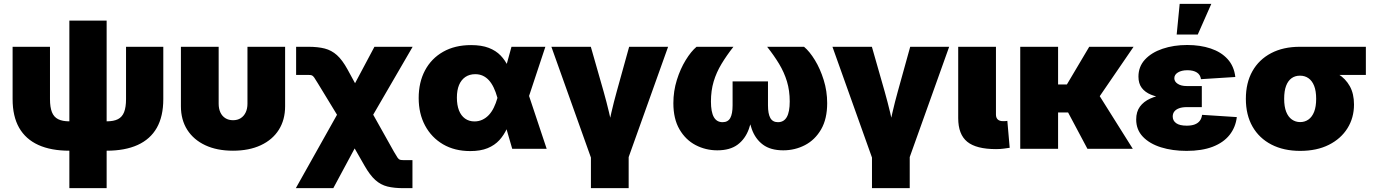

<svg xmlns="http://www.w3.org/2000/svg" viewBox="-20 -772 7123 996"><path d="M339.8 9.8Q244.6 9.8 179 -20Q113.3 -49.8 79.3 -109.1Q45.4 -168.5 45.4 -257.8V-529.3H239.3V-257.8Q239.3 -215.8 249.3 -190.4Q259.3 -165 281.5 -153.8Q303.7 -142.6 339.8 -142.6H533.2Q569.8 -142.6 591.8 -153.8Q613.8 -165 623.8 -190.4Q633.8 -215.8 633.8 -257.8V-529.3H827.1V-257.8Q827.1 -168.5 793.5 -109.1Q759.8 -49.8 694.1 -20Q628.4 9.8 533.2 9.8ZM339.8 204.1V-665H533.2V204.1Z M1188.5 9.8Q1105.5 9.8 1044.9 -18.6Q984.4 -46.9 951.4 -98.6Q918.5 -150.4 918.5 -220.7V-529.3H1114.3V-233.9Q1114.3 -208 1123.3 -188.7Q1132.3 -169.4 1149.2 -158.9Q1166 -148.4 1189 -148.4Q1211.9 -148.4 1228.5 -158.9Q1245.1 -169.4 1254.4 -188.7Q1263.7 -208 1263.7 -233.9V-529.3H1459V-220.7Q1459 -150.4 1426.3 -98.6Q1393.6 -46.9 1332.8 -18.6Q1272 9.8 1188.5 9.8Z M1514.6 204.1 1781.2 -271H1863.3L2023.9 15.6Q2036.1 36.6 2042.2 45.7Q2048.3 54.7 2054.7 56.6Q2061 58.6 2072.8 58.6H2119.6V204.1H2072.8Q2024.9 204.1 1990 195.6Q1955.1 187 1927 161.9Q1898.9 136.7 1870.6 86.9L1819.8 -2L1709 204.1ZM1777.3 -96.2 1628.9 -339.8Q1616.2 -360.8 1609.9 -369.9Q1603.5 -378.9 1597.7 -381.1Q1591.8 -383.3 1580.1 -383.3H1516.1V-529.3H1580.1Q1628.9 -529.3 1664.3 -520.3Q1699.7 -511.2 1727.8 -486.1Q1755.9 -460.9 1782.7 -412.1L1821.8 -340.3L1922.4 -529.3H2120.6L1869.1 -96.2Z M2419.4 11.7Q2338.4 11.7 2278.3 -23.4Q2218.3 -58.6 2185.1 -120.6Q2151.9 -182.6 2151.9 -263.2Q2151.9 -345.2 2184.8 -407Q2217.8 -468.8 2278.8 -503.4Q2339.8 -538.1 2423.8 -538.1Q2478 -538.1 2515.4 -523.7Q2552.7 -509.3 2576.9 -484.1Q2601.1 -459 2615.7 -426.8Q2630.4 -394.5 2639.2 -359.4H2679.2L2721.7 -282.7L2815.9 0H2637.2L2560.1 -265.6Q2551.8 -295.4 2540.8 -318.1Q2529.8 -340.8 2515.9 -356Q2502 -371.1 2484.4 -379.2Q2466.8 -387.2 2445.3 -387.2Q2415.5 -387.2 2394 -372.6Q2372.6 -357.9 2361.3 -331.1Q2350.1 -304.2 2350.1 -265.6Q2350.1 -227.1 2360.8 -199.5Q2371.6 -171.9 2392.3 -157Q2413.1 -142.1 2441.4 -142.1Q2463.4 -142.1 2482.2 -150.9Q2501 -159.7 2515.9 -175.5Q2530.8 -191.4 2541.7 -213.9Q2552.7 -236.3 2560.1 -262.7L2633.3 -529.3H2809.1L2720.7 -262.7L2677.2 -177.7H2635.3Q2625 -139.6 2609.9 -105.7Q2594.7 -71.8 2570.6 -45.2Q2546.4 -18.6 2509.5 -3.4Q2472.7 11.7 2419.4 11.7Z M3050.3 59.1 2840.3 -529.3H3044.9L3111.3 -296.9Q3126.5 -243.2 3139.6 -188Q3152.8 -132.8 3165.5 -73.7H3126.5Q3138.7 -132.8 3151.4 -187.7Q3164.1 -242.7 3179.2 -296.9L3243.7 -529.3H3445.8L3235.4 59.1ZM3045.4 204.1V-2H3241.2V204.1Z M3701.2 7.8Q3640.6 7.8 3588.6 -19.3Q3536.6 -46.4 3504.9 -100.8Q3473.1 -155.3 3473.1 -236.8Q3473.1 -299.3 3491.2 -357.2Q3509.3 -415 3537.1 -460.2Q3564.9 -505.4 3593.3 -529.3H3784.7Q3749 -483.9 3722.7 -440.2Q3696.3 -396.5 3682.1 -349.1Q3668 -301.8 3668 -245.6Q3668 -191.4 3682.9 -164.8Q3697.8 -138.2 3728.5 -138.2Q3756.3 -138.2 3768.3 -159.9Q3780.3 -181.6 3780.3 -225.6V-349.6H3963.9V-225.6Q3963.9 -181.6 3976.1 -159.9Q3988.3 -138.2 4015.6 -138.2Q4046.4 -138.2 4061.5 -164.8Q4076.7 -191.4 4076.7 -245.6Q4076.7 -302.2 4062.3 -349.6Q4047.9 -397 4021.5 -440.7Q3995.1 -484.4 3959.5 -529.3H4150.9Q4179.7 -505.4 4207.3 -460.2Q4234.9 -415 4252.9 -357.2Q4271 -299.3 4271 -236.8Q4271 -155.3 4239.5 -100.8Q4208 -46.4 4156 -19.3Q4104 7.8 4043 7.8Q3977.5 7.8 3938 -21.5Q3898.4 -50.8 3879.9 -102.3Q3861.3 -153.8 3858.4 -219.7H3886.2Q3883.3 -153.8 3864.5 -102.3Q3845.7 -50.8 3806.2 -21.5Q3766.6 7.8 3701.2 7.8Z M4508.3 59.1 4298.3 -529.3H4502.9L4569.3 -296.9Q4584.5 -243.2 4597.7 -188Q4610.8 -132.8 4623.5 -73.7H4584.5Q4596.7 -132.8 4609.4 -187.7Q4622.1 -242.7 4637.2 -296.9L4701.7 -529.3H4903.8L4693.4 59.1ZM4503.4 204.1V-2H4699.2V204.1Z M5147 1.5Q5044.4 1.5 4997.6 -36.6Q4950.7 -74.7 4950.7 -159.2V-529.3H5146.5V-177.7Q5146.5 -161.1 5155.8 -152.3Q5165 -143.6 5182.6 -143.6Q5189.9 -143.6 5195.6 -143.8Q5201.2 -144 5205.6 -145L5217.8 -5.4Q5205.1 -3.4 5187 -1Q5168.9 1.5 5147 1.5Z M5468.8 -529.3V0H5272.5V-529.3ZM5860.4 -529.3 5627 -188.5H5438.5L5427.7 -334H5514.6L5630.4 -529.3ZM5621.1 0 5515.6 -198.2 5681.6 -278.3 5856.4 0Z M6135.3 10.7Q6062 10.7 6002.7 -7.8Q5943.4 -26.4 5908.7 -62.7Q5874 -99.1 5874 -152.3Q5874 -192.4 5893.3 -218.8Q5912.6 -245.1 5946.5 -260.5Q5980.5 -275.9 6023.7 -282.5Q6066.9 -289.1 6114.3 -289.1H6214.4V-216.3H6136.2Q6112.8 -216.3 6096.7 -210.4Q6080.6 -204.6 6072 -193.8Q6063.5 -183.1 6063.5 -167.5Q6063.5 -146 6081.3 -133.1Q6099.1 -120.1 6136.2 -120.1Q6161.1 -120.1 6177.7 -126.5Q6194.3 -132.8 6203.9 -145.3Q6213.4 -157.7 6215.8 -176.3L6396 -164.6Q6389.6 -111.3 6358.2 -71.8Q6326.7 -32.2 6270.8 -10.7Q6214.8 10.7 6135.3 10.7ZM6118.2 -258.3Q6067.4 -258.3 6024.7 -263.2Q5981.9 -268.1 5950.9 -280.8Q5919.9 -293.5 5902.8 -316.2Q5885.7 -338.9 5885.7 -374.5Q5885.7 -426.3 5919.4 -462.9Q5953.1 -499.5 6010.7 -519Q6068.4 -538.6 6138.7 -538.6Q6206.1 -538.6 6260.3 -520.5Q6314.5 -502.4 6348.1 -465.6Q6381.8 -428.7 6388.2 -372.6L6210 -361.3Q6207 -384.3 6188.7 -396Q6170.4 -407.7 6140.1 -407.7Q6109.4 -407.7 6090.6 -396.2Q6071.8 -384.8 6071.8 -366.2Q6071.8 -348.6 6089.4 -337.2Q6106.9 -325.7 6135.3 -325.7H6214.4V-258.3ZM6084 -592.8 6099.6 -752H6263.7L6193.4 -592.8Z M6724.6 10.7Q6639.2 10.7 6575.7 -22Q6512.2 -54.7 6477.5 -115.2Q6442.9 -175.8 6442.9 -259.3Q6442.9 -342.3 6476.8 -402.6Q6510.7 -462.9 6573.7 -496.1Q6636.7 -529.3 6722.7 -529.3H7065.4V-383.3H6826.2L6722.7 -379.4Q6698.2 -379.4 6679.9 -366.2Q6661.6 -353 6651.6 -326.7Q6641.6 -300.3 6641.6 -259.3Q6641.6 -218.8 6652.1 -192.1Q6662.6 -165.5 6681.6 -152.1Q6700.7 -138.7 6724.6 -138.7Q6749 -138.7 6767.8 -152.1Q6786.6 -165.5 6797.1 -192.1Q6807.6 -218.8 6807.6 -259.3Q6807.6 -300.3 6797.1 -326.7Q6786.6 -353 6767.8 -366.2Q6749 -379.4 6724.6 -379.4V-433.1Q6782.2 -433.1 6833 -422.4Q6883.8 -411.6 6922.1 -387.7Q6960.4 -363.8 6982.2 -324.7Q7003.9 -285.6 7003.9 -230Q7003.9 -161.1 6970 -106.7Q6936 -52.2 6873.5 -20.8Q6811 10.7 6724.6 10.7Z"/></svg>

Font: Inter 24pt Black
Style: Regular
Weight: 900
Designer: Rasmus Andersson
Foundry: rsms
Version: Version 4.001;git-66647c0bb